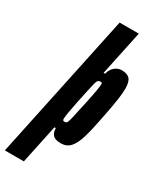

<svg xmlns="http://www.w3.org/2000/svg" viewBox="-299 -810 882 1076"><g transform="rotate(30 142.0 -272.0)"><path d="M135 -743H259L198 -454H207Q216 -486 236 -502Q256 -518 279 -518Q315 -518 331.5 -500.5Q348 -483 348 -438Q348 -409 342 -367Q336 -325 322 -254Q302 -149 286 -95.5Q270 -42 247 -17Q224 8 187 8Q151 8 136 -7.5Q121 -23 121 -52H112L59 199H-64ZM195 -255Q219 -366 219 -391Q219 -399 216.5 -401Q214 -403 207 -403Q198 -403 192.5 -397.5Q187 -392 182 -373Q173 -337 153 -240.5Q133 -144 133 -121Q133 -112 136 -109.5Q139 -107 144 -107Q155 -107 159.5 -112.5Q164 -118 171 -146Q178 -174 195 -255Z"/></g></svg>

Font: Saira Ultra Condensed Black
Style: Italic
Weight: 900
Width: 1
Italic angle: -12°
Designer: Hector Gatti with collaboration of the Omnibus-Type team
Foundry: Omnibus-Type
Version: Version 1.001; ttfautohint (v1.8)